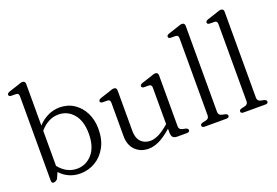

<svg xmlns="http://www.w3.org/2000/svg" viewBox="-100 -1034 1945 1347"><g transform="rotate(-20 872.5 -360.0)"><path d="M160.5 -709V-399.5Q194 -435.5 235.8 -455.2Q277.5 -475 323 -475Q383 -475 429.5 -444.5Q476 -414 502.5 -361Q529 -308 529 -240Q529 -162.5 498.5 -106.2Q468 -50 416.8 -19.5Q365.5 11 303 11Q259.5 11 221.5 -6Q183.5 -23 155.5 -54L134 -6.5Q126.5 -0.5 120 3Q113.5 6.5 106 6.5Q90 6.5 90 -12.5V-643Q90 -665.5 71.5 -667L31.5 -667.5Q15 -669.5 15 -681.5Q15 -693 33.5 -699.5L102.5 -722Q114.5 -726.5 123.5 -729.2Q132.5 -732 139 -732Q160.5 -732 160.5 -709ZM298.5 -431Q258.5 -431 223.8 -412.5Q189 -394 160.5 -360V-98Q215.5 -28.5 295 -28.5Q361.5 -28.5 407.8 -81.2Q454 -134 454 -232.5Q454 -327 409.8 -379Q365.5 -431 298.5 -431Z M677 -131V-381Q677 -403.5 658.5 -405L618.5 -405.5Q602 -407.5 602 -419.5Q602 -431 620.5 -437.5L689.5 -460Q701.5 -464.5 710.5 -467.2Q719.5 -470 726 -470Q747.5 -470 747.5 -447V-145.5Q747.5 -92 774.2 -64.2Q801 -36.5 844.5 -36.5Q873 -36.5 906 -52.5Q939 -68.5 978 -102L986.5 -109.5V-381Q986.5 -403.5 968 -405L927.5 -405.5Q911.5 -407.5 911.5 -419.5Q911.5 -431 930 -437.5L999 -460Q1010.5 -464.5 1019.8 -467.2Q1029 -470 1035.5 -470Q1057 -470 1057 -447V-67.5Q1057 -43 1081 -37.5L1105 -32.5Q1123 -27 1123 -15.5Q1123 0 1102.5 0H1030Q1008.5 0 998.2 -10.5Q988 -21 988 -45.5V-74.5Q937.5 -30 895.5 -9.2Q853.5 11.5 814 11.5Q753.5 11.5 715.2 -27Q677 -65.5 677 -131Z M1351.5 -709V-67.5Q1351.5 -43 1375.5 -37.5L1399.5 -32.5Q1418 -27 1418 -15.5Q1418 0 1397 0H1234Q1214 0 1214 -15.5Q1214 -27 1232 -32L1257 -37.5Q1281 -43 1281 -67.5V-643Q1281 -665.5 1262.5 -667L1222.5 -667.5Q1206 -669.5 1206 -681.5Q1206 -693 1224.5 -699.5L1293.5 -722Q1305.5 -726.5 1314.5 -729.2Q1323.5 -732 1330 -732Q1351.5 -732 1351.5 -709Z M1642 -709V-67.5Q1642 -43 1666 -37.5L1690 -32.5Q1708.5 -27 1708.5 -15.5Q1708.5 0 1687.5 0H1524.5Q1504.5 0 1504.5 -15.5Q1504.5 -27 1522.5 -32L1547.5 -37.5Q1571.5 -43 1571.5 -67.5V-643Q1571.5 -665.5 1553 -667L1513 -667.5Q1496.5 -669.5 1496.5 -681.5Q1496.5 -693 1515 -699.5L1584 -722Q1596 -726.5 1605 -729.2Q1614 -732 1620.5 -732Q1642 -732 1642 -709Z"/></g></svg>

Font: Fraunces 9pt S050 Light
Style: Regular
Weight: 300
Version: Version 1.000; ttfautohint (v1.8.3)